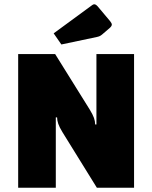

<svg xmlns="http://www.w3.org/2000/svg" viewBox="-20 -878 712 898"><path d="M65 0V-625H238L400 -365Q414 -342 419.5 -326.5Q425 -311 425 -296H431V-625H607V0H433L272 -260Q258 -283 252.5 -299Q247 -315 247 -329H241V0ZM267 -670 231 -722 411 -854Q416 -858 421 -858Q428 -858 437 -848L495 -779Q503 -769 503 -763Q503 -756 493 -747L458 -717Q452 -712 447 -709.5Q442 -707 433 -705Z"/></svg>

Font: Changa
Style: Bold
Weight: 700
Designer: Eduardo Rodriguez Tunni
Foundry: Eduardo Rodriguez Tunni
Version: Version 3.002; ttfautohint (v1.8.2)